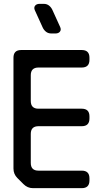

<svg xmlns="http://www.w3.org/2000/svg" viewBox="-20 -971 525 998"><path d="M102 -14Q123 7 151 7H405Q445 7 445 -33V-44Q445 -84 405 -84H180Q140 -84 140 -124V-275Q140 -315 180 -315H405Q445 -315 445 -355V-366Q445 -406 405 -406H180Q140 -406 140 -446V-580Q140 -620 180 -620H405Q445 -620 445 -660V-671Q445 -711 405 -711H90Q50 -711 50 -671V-95Q50 -66 70 -46ZM201 -830Q207 -816 218.5 -806.5Q230 -797 247 -797H268Q284 -797 291.5 -806.5Q299 -816 293 -830L253 -918Q247 -932 235.5 -941.5Q224 -951 207 -951H186Q170 -951 162.5 -941.5Q155 -932 161 -918Z"/></svg>

Font: WD-XL Lubrifont TC
Style: Regular
Weight: 400
Designer: [WD-XL Lubrifont] Copyright 2020-2022 (c) NightFurySL2001, Skr-ZERO; [ZCOOL QingKe HuangYou] Copyright 2018-2022 (c) The
Version: Version 2.001;hotconv 1.1.1;makeotfexe 2.6.0